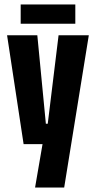

<svg xmlns="http://www.w3.org/2000/svg" viewBox="-20 -659 426 854"><path d="M255.5 -108.5 191.5 -101.5 240.5 -502H375L265.5 175H136L176 -57.5L244 -18H85L11.5 -502H146L184 -108.5ZM72 -553.5V-639H315V-553.5Z"/></svg>

Font: Anek Latin Condensed
Style: Bold
Weight: 700
Width: 3
Designer: Yesha Goshar
Foundry: Ek Type
Version: Version 1.003